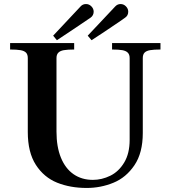

<svg xmlns="http://www.w3.org/2000/svg" viewBox="-20 -913 844 950"><path d="M117.5 -260V-625.5Q117.5 -643.5 108.8 -652.5Q100 -661.5 81.5 -664.8Q63 -668 30 -668V-700H347V-668Q314 -668 295.8 -664.8Q277.5 -661.5 268.5 -652.2Q259.5 -643 259.5 -625.5V-262Q259.5 -186.5 281.5 -132.8Q303.5 -79 344 -51Q384.5 -23 439.5 -23Q484 -23 525.8 -43.5Q567.5 -64 594.5 -108.8Q621.5 -153.5 621.5 -221V-625.5Q621.5 -643 612.5 -652.2Q603.5 -661.5 585.2 -664.8Q567 -668 534.5 -668V-700H774V-668Q741 -668 722.5 -664.8Q704 -661.5 695.2 -652.5Q686.5 -643.5 686.5 -625.5V-255Q686.5 -156.5 645.2 -95.5Q604 -34.5 541.2 -8.8Q478.5 17 409 17Q327.5 17 262.5 -9.2Q197.5 -35.5 157.5 -97.2Q117.5 -159 117.5 -260ZM576.5 -893Q592 -893 603.2 -881.5Q614.5 -870 614.5 -855Q614.5 -836 599 -825.5L575.5 -809Q539 -784 498.8 -757.2Q458.5 -730.5 433 -714L414 -736.5L550.5 -881.5Q561.5 -893 576.5 -893ZM405.5 -893Q421 -893 432.2 -881.5Q443.5 -870 443.5 -855Q443.5 -847 439.8 -839Q436 -831 428 -825.5Q399 -805.5 339.5 -765.8Q280 -726 261.5 -714L243 -736.5L379 -881.5Q389.5 -893 405.5 -893Z"/></svg>

Font: Didactic
Style: Regular
Weight: 400
Designer: Tyler Finck
Foundry: Etcetera Type Co
Version: Version 3.007;FEAKit 1.0